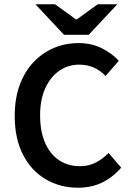

<svg xmlns="http://www.w3.org/2000/svg" viewBox="-20 -868 616 900"><path d="M346 12Q263 12 195.5 -27Q128 -66 88.5 -141.5Q49 -217 49 -325Q49 -405 72 -468.5Q95 -532 136.5 -576Q178 -620 232 -643Q286 -666 348 -666Q410 -666 458 -641.5Q506 -617 537 -583L475 -512Q450 -538 419.5 -551.5Q389 -565 351 -565Q299 -565 257.5 -536Q216 -507 192 -454Q168 -401 168 -328Q168 -253 191 -199.5Q214 -146 256 -117.5Q298 -89 354 -89Q396 -89 429 -106Q462 -123 489 -151L548 -82Q508 -36 458 -12Q408 12 346 12ZM280 -705 146 -848H238L336 -777H340L438 -848H530L396 -705Z"/></svg>

Font: Source Sans 3 ExtraLight SemiBold
Style: Regular
Weight: 600
Version: Version 3.052;hotconv 1.1.0;makeotfexe 2.6.0